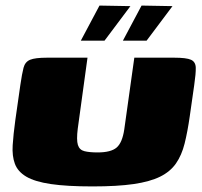

<svg xmlns="http://www.w3.org/2000/svg" viewBox="-20 -667 724 689"><path d="M661 -250Q653 -194 642.5 -152Q632 -110 611.5 -80.5Q591 -51 554.5 -33Q518 -15 459.5 -6.5Q401 2 312 2Q220 2 162.5 -6.5Q105 -15 74.5 -33Q44 -51 33.5 -79Q23 -107 25.5 -146Q28 -185 35 -236L53 -362Q59 -403 64.5 -424Q70 -445 88 -452.5Q106 -460 149 -460H294L259 -205Q254 -165 259.5 -147Q265 -129 283 -124.5Q301 -120 330 -120Q378 -120 398.5 -137.5Q419 -155 426 -203L462 -460H605Q649 -460 665.5 -452.5Q682 -445 682.5 -424Q683 -403 677 -362ZM421 -521 488 -647 599 -645 506 -521ZM270 -521 337 -647 448 -645 355 -521Z"/></svg>

Font: Genos Black
Style: Italic
Weight: 900
Italic angle: -8°
Version: Version 1.010